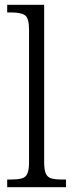

<svg xmlns="http://www.w3.org/2000/svg" viewBox="-20 -780 305 800"><path d="M10 0V-32H26Q54 -32 70.5 -36.5Q87 -41 94 -56.5Q101 -72 101 -105V-656Q101 -705 84 -716.5Q67 -728 30 -728H10V-760H164V-105Q164 -72 171 -56.5Q178 -41 194.5 -36.5Q211 -32 240 -32H255V0Z"/></svg>

Font: Noto Serif Armenian SemiCondensed Light
Style: Regular
Weight: 300
Width: 4
Designer: Monotype Design Team
Foundry: Monotype Imaging Inc.
Version: Version 2.008; ttfautohint (v1.8.4.7-5d5b)